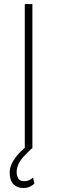

<svg xmlns="http://www.w3.org/2000/svg" viewBox="-20 -731 282 946"><path d="M139.6 -710.9V0H102.1V-710.9ZM117.2 -14.2 138.2 -1Q119.1 16.6 101.6 34.9Q84 53.2 73 73.7Q62 94.2 62 117.7Q62 134.3 69.8 147.9Q77.6 161.6 99.1 161.6Q114.7 161.6 125.5 155.5Q136.2 149.4 143.1 144L149.4 173.8Q141.6 181.2 128.2 188.2Q114.7 195.3 93.8 195.3Q64.5 195.3 46.1 176.5Q27.8 157.7 27.8 119.6Q27.8 95.2 39.8 71.8Q51.8 48.3 72 26.1Q92.3 3.9 117.2 -14.2Z"/></svg>

Font: Roboto Condensed ExtraLight
Style: Regular
Weight: 250
Designer: Christian Robertson
Foundry: Google
Version: Version 3.008; 2023